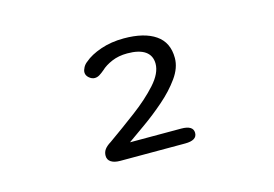

<svg xmlns="http://www.w3.org/2000/svg" viewBox="-54 -721 728 511"><g transform="rotate(-15 309.5 -466.0)"><path d="M434 -537Q434 -510 414.5 -482.8Q395 -455.5 366.2 -430.5Q337.5 -405.5 308.5 -385Q279.5 -364.5 260.5 -351H401.5Q434.5 -351 434.5 -330.5Q434.5 -310 401.5 -310H223Q206.5 -310 197.5 -316Q188.5 -322 188.5 -333Q188.5 -343 194 -350.5Q199.5 -358 211 -365Q250 -392.5 289 -421.8Q328 -451 354.2 -480.2Q380.5 -509.5 380.5 -535.5Q380.5 -558 363.8 -569.8Q347 -581.5 314.5 -581.5Q290.5 -581.5 271.8 -573.5Q253 -565.5 241.5 -554.5Q234.5 -548.5 228 -544.5Q221.5 -540.5 214.5 -540.5Q206.5 -540.5 199 -547Q191.5 -553.5 191.5 -562Q191.5 -568 195.5 -575.5Q199.5 -583 206.5 -588Q223 -602.5 252 -612.5Q281 -622.5 316 -622.5Q372 -622.5 403 -601.2Q434 -580 434 -537Z"/></g></svg>

Font: Sono Monospace
Style: Regular
Weight: 400
Designer: Tyler Finck
Foundry: Tyler Finck
Version: Version 2.112